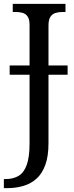

<svg xmlns="http://www.w3.org/2000/svg" viewBox="-30 -734 385 994"><path d="M20 -347V-395H320V-347ZM-10 240V193H-1Q38 193 66 176.5Q94 160 108.5 119.5Q123 79 123 9V-605Q123 -634 113 -648.5Q103 -663 86.5 -667.5Q70 -672 51 -672H36V-714H309V-672H294Q274 -672 257.5 -667Q241 -662 231 -647Q221 -632 221 -601V8Q221 75 204.5 120Q188 165 159 191Q130 217 91 228.5Q52 240 8 240Z"/></svg>

Font: Noto Serif SemiCondensed
Style: Regular
Weight: 400
Width: 4
Designer: Monotype Design Team
Foundry: Monotype Imaging Inc.
Version: Version 2.013